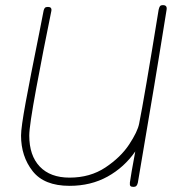

<svg xmlns="http://www.w3.org/2000/svg" viewBox="-20 -727 669 748"><path d="M629 -689 597 -491Q594 -473 590 -449Q586 -425 581 -394L517 -15Q515 -7 511.5 -3Q508 1 499 1Q491 1 488 -2.5Q485 -6 486 -16Q490 -46 507 -137Q464 -75 399 -39Q334 -3 251 -3Q152 -3 107 -60.5Q62 -118 62 -199Q62 -230 80 -328Q98 -426 133 -599L150 -686Q152 -694 155.5 -697Q159 -700 167 -700Q183 -700 180 -684Q148 -528 121 -382Q94 -236 94 -199Q94 -121 135 -78Q176 -35 251 -35Q331 -35 390.5 -74.5Q450 -114 483 -164Q516 -214 522 -245Q542 -344 598 -689Q600 -698 603 -702.5Q606 -707 615 -707Q632 -707 629 -689Z"/></svg>

Font: Mali ExtraLight
Style: Italic
Weight: 275
Italic angle: -10°
Version: Version 1.000; ttfautohint (v1.6)